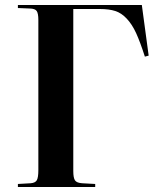

<svg xmlns="http://www.w3.org/2000/svg" viewBox="-20 -750 629 770"><path d="M51.8 0V-12.2L103 -15.1Q121.6 -16.6 127.7 -27.3Q133.8 -38.1 133.8 -67.9V-669.9Q133.8 -696.3 127.2 -705.8Q120.6 -715.3 100.1 -715.8L51.8 -717.8V-730H548.8L576.2 -526.9L561 -522.9Q542 -582 525.9 -617.2Q509.8 -652.3 488.5 -675Q467.3 -697.8 442.4 -705.8Q417.5 -713.9 379.9 -713.9H273.9V-64Q273.9 -36.6 280.8 -26.6Q287.6 -16.6 309.1 -15.1L361.8 -12.2V0Z"/></svg>

Font: Display Semibold
Style: Regular
Weight: 600
Designer: Latin by Veronika Burian and Jose Scaglione. Greek by Irene Vlachou. Cyrillic by Vera Evstafieva.
Foundry: TypeTogether
Version: Version 3.002